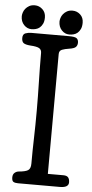

<svg xmlns="http://www.w3.org/2000/svg" viewBox="-63 -1008 501 1044"><g transform="rotate(5 187.0 -486.0)"><path d="M18 -907Q18 -915 21.5 -926.5Q25 -938 33 -948Q41 -958 53.5 -965Q66 -972 84 -972Q108 -972 126 -955Q144 -938 144 -911Q144 -890 137.5 -876.5Q131 -863 121.5 -855Q112 -847 100 -844Q88 -841 77 -841Q53 -841 35.5 -859.5Q18 -878 18 -907ZM225 -896Q225 -904 228.5 -915.5Q232 -927 240 -937Q248 -947 260.5 -954Q273 -961 291 -961Q315 -961 333 -944.5Q351 -928 351 -900Q351 -879 344.5 -865.5Q338 -852 328.5 -844Q319 -836 307 -833Q295 -830 284 -830Q260 -830 242.5 -848.5Q225 -867 225 -896ZM234 -65H319Q338 -65 345.5 -55.5Q353 -46 353 -29Q353 0 305 0H77Q61 0 52 -5Q43 -10 43 -29Q43 -46 53 -54.5Q63 -63 75 -64Q111 -67 125.5 -76Q140 -85 140 -113Q140 -187 142 -254.5Q144 -322 144 -401Q144 -481 142 -559Q140 -637 140 -717Q140 -734 127.5 -742Q115 -750 78 -752Q52 -754 41.5 -761.5Q31 -769 31 -789Q31 -810 46 -815.5Q61 -821 78 -821H284Q316 -821 325.5 -813.5Q335 -806 335 -790Q335 -775 326 -766Q317 -757 289 -753Q268 -750 252 -744Q236 -738 236 -719Z"/></g></svg>

Font: Life Savers ExtraBold
Style: Regular
Weight: 800
Designer: Pablo Impallari, Rodrigo Fuenzalida, Brenda Gallo
Foundry: Pablo Impallari, Rodrigo Fuenzalida, Brenda Gallo
Version: Version 3.001; ttfautohint (v0.95) -l 8 -r 50 -G 200 -x 14 -